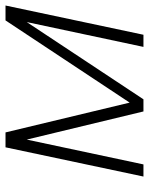

<svg xmlns="http://www.w3.org/2000/svg" viewBox="58 -598 540 696"><g transform="rotate(-90 328.0 -250.0)"><path d="M602 -500 304 -50 196 -500H142L36 0H80L170 -423L272 0H316L596 -423L506 0H550L656 -500Z"/></g></svg>

Font: Advent Pro Light
Style: Italic
Weight: 300
Italic angle: -12°
Version: Version 3.000